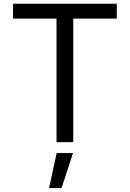

<svg xmlns="http://www.w3.org/2000/svg" viewBox="-20 -747 682 1009"><path d="M48.3 -649.1V-727.3H593.8V-649.1H365.1V0H277V-649.1ZM237.9 241.5 277.7 57.5H363.6L303.3 241.5Z"/></svg>

Font: TID UI
Style: Regular
Weight: 400
Designer: The TID Project Authors
Foundry: Bakken & Bæck
Version: Version 1.001;hotconv 1.0.109;makeotfexe 2.5.65596